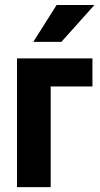

<svg xmlns="http://www.w3.org/2000/svg" viewBox="-20 -768 411 788"><path d="M359.4 -413.1H188V0H49.8V-528.3H359.4ZM212.4 -747.6H367.7L231.9 -596.2H116.7Z"/></svg>

Font: Roboto Condensed
Style: Bold
Weight: 700
Designer: Google
Version: Version 2.134; 2016